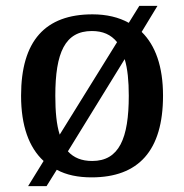

<svg xmlns="http://www.w3.org/2000/svg" viewBox="-20 -596 629 656"><path d="M129 -46 76 40H139L174 -16C207 2 247 10 293 10C453 10 537 -81 537 -269C537 -369 511 -441 464 -487L518 -576H456L420 -518C386 -537 344 -547 296 -547C135 -547 52 -457 52 -269C52 -166 79 -92 129 -46ZM380 -452 184 -136C173 -170 169 -215 169 -269C169 -416 202 -490 294 -490C331 -490 359 -478 380 -452ZM295 -46C259 -46 232 -57 212 -79L406 -394C416 -361 420 -319 420 -269C420 -123 387 -46 295 -46Z"/></svg>

Font: Noto Serif Oriya Medium
Style: Regular
Weight: 500
Designer: David Williams
Foundry: Google LLC, David Williams
Version: Version 1.051